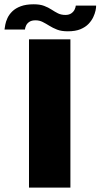

<svg xmlns="http://www.w3.org/2000/svg" viewBox="-40 -854 457 874"><path d="M92 0H280.5V-675H92ZM268.5 -711.5Q303.5 -711.5 326.2 -721Q349 -730.5 363 -745.2Q377 -760 384.5 -776Q392 -792 395 -806.2Q398 -820.5 397.5 -828.5H305Q304.5 -821 299.8 -810.8Q295 -800.5 284.5 -793.2Q274 -786 258 -786Q238.5 -786 224 -793.2Q209.5 -800.5 194.8 -810.2Q180 -820 161 -827.2Q142 -834.5 113.5 -834.5Q78.5 -834.5 54.5 -825.5Q30.5 -816.5 16 -802.2Q1.5 -788 -6 -771.8Q-13.5 -755.5 -16 -741.5Q-18.5 -727.5 -19.5 -719.5H73.5Q74 -727 78.5 -737.2Q83 -747.5 93.5 -754.5Q104 -761.5 121.5 -761.5Q139.5 -761.5 154.2 -754Q169 -746.5 184.5 -736.8Q200 -727 219.8 -719.2Q239.5 -711.5 268.5 -711.5Z"/></svg>

Font: Anybody Expanded
Style: Bold
Weight: 700
Width: 7
Designer: Tyler Finck
Foundry: Etcetera Type Company
Version: Version 1.113;gftools[0.9.25]